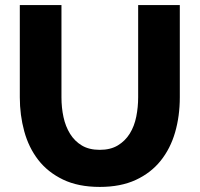

<svg xmlns="http://www.w3.org/2000/svg" viewBox="-20 -730 787 756"><path d="M373 -140Q415 -140 444 -157.5Q473 -175 491 -204Q509 -233 516.5 -270.5Q524 -308 524 -347V-710H688V-347Q688 -273 669.5 -209Q651 -145 612.5 -97Q574 -49 514.5 -21.5Q455 6 373 6Q288 6 228 -23Q168 -52 130.5 -100.5Q93 -149 75.5 -213Q58 -277 58 -347V-710H222V-347Q222 -306 230 -269Q238 -232 256 -203Q274 -174 302.5 -157Q331 -140 373 -140Z"/></svg>

Font: Boldmen
Style: Bold
Weight: 700
Designer: Matt McInerney, Pablo Impallari, Rodrigo Fuenzalida
Foundry: LIVING CONCEPT
Version: Version 1.000